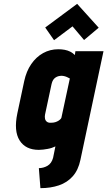

<svg xmlns="http://www.w3.org/2000/svg" viewBox="-20 -767 558 998"><path d="M493 -623 381 -747 215 -624 261 -558 357 -630 417 -559ZM398 64 518 -501H372L369 -481Q358 -492 345 -498.5Q332 -505 316.5 -508Q301 -511 283 -511Q240 -511 204 -491Q168 -471 142.5 -434Q117 -397 106 -346L70 -177Q51 -86 82 -37Q113 12 182 12Q193 12 204.5 10.5Q216 9 227.5 7Q239 5 249.5 1.5Q260 -2 268 -6L256 53Q252 68 244.5 78.5Q237 89 226.5 95Q216 101 204.5 104Q193 107 182 107L190 211Q243 211 286 196.5Q329 182 358 149.5Q387 117 398 64ZM343 -359 300 -159Q300 -154 295.5 -149Q291 -144 284 -139.5Q277 -135 267.5 -132Q258 -129 245 -129Q232 -128 224 -134Q216 -140 214 -150Q212 -160 214 -171L248 -330Q251 -343 256 -351Q261 -359 268.5 -364Q276 -369 284 -371Q292 -373 300 -373Q307 -373 315 -371Q323 -369 329 -366Q335 -363 339 -361Q343 -359 343 -359Z"/></svg>

Font: Advent Pro ExtraBold
Style: Italic
Weight: 800
Italic angle: -12°
Version: Version 3.000